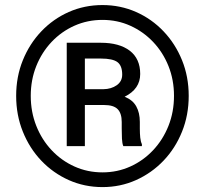

<svg xmlns="http://www.w3.org/2000/svg" viewBox="-20 -741 819 771"><path d="M391.6 10.3Q319.3 10.3 256.3 -17.8Q193.4 -45.9 146 -95.7Q98.6 -145.5 71.8 -212.2Q44.9 -278.8 44.9 -356Q44.9 -433.1 71.8 -499.3Q98.6 -565.4 146 -615.2Q193.4 -665 256.3 -692.9Q319.3 -720.7 391.6 -720.7Q463.4 -720.7 526.4 -692.9Q589.4 -665 636.7 -615.2Q684.1 -565.4 710.9 -499.3Q737.8 -433.1 737.8 -356Q737.8 -278.8 710.9 -212.2Q684.1 -145.5 636.5 -95.7Q588.9 -45.9 526.1 -17.8Q463.4 10.3 391.6 10.3ZM391.6 -48.8Q451.2 -48.8 503.2 -72.3Q555.2 -95.7 594.7 -137.7Q634.3 -179.7 656.5 -235.6Q678.7 -291.5 678.7 -356Q678.7 -420.4 656.5 -475.8Q634.3 -531.2 594.7 -572.8Q555.2 -614.3 503.2 -637.7Q451.2 -661.1 391.6 -661.1Q331.5 -661.1 279.3 -637.9Q227.1 -614.7 187.5 -573Q147.9 -531.2 125.7 -475.8Q103.5 -420.4 103.5 -356Q103.5 -291.5 125.7 -235.6Q147.9 -179.7 187.5 -137.7Q227.1 -95.7 279.3 -72.3Q331.5 -48.8 391.6 -48.8ZM248 -154.3V-569.3H384.8Q459 -569.3 501 -537.4Q543 -505.4 543 -443.8Q543 -383.8 480.5 -352.5Q512.7 -339.8 527.1 -314Q541.5 -288.1 541.5 -251.5V-224.1Q541.5 -204.1 543.2 -188.2Q544.9 -172.4 549.8 -162.1V-154.3H475.1Q470.7 -164.6 469.7 -184.3Q468.8 -204.1 468.8 -224.6V-251Q468.8 -286.1 452.4 -302.7Q436 -319.3 398.4 -319.3H320.8V-154.3ZM320.8 -382.8H395Q426.8 -383.3 448.7 -398.7Q470.7 -414.1 470.7 -441.4Q470.7 -477.1 451.7 -491.5Q432.6 -505.9 384.8 -505.9H320.8Z"/></svg>

Font: Roboto Slab
Style: Regular
Weight: 400
Designer: Google
Version: Version 2.000; ttfautohint (v1.8.1.43-b0c9)